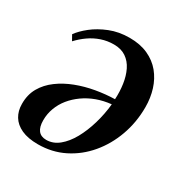

<svg xmlns="http://www.w3.org/2000/svg" viewBox="-132 -627 715 747"><g transform="rotate(30 226.0 -254.0)"><path d="M39 -423Q54.5 -445 83.5 -468Q112.5 -491 152.5 -507Q192.5 -523 240.5 -523Q288 -523 323.2 -507Q358.5 -491 381.8 -462.8Q405 -434.5 416.5 -397.8Q428 -361 428 -319.5Q428 -251.5 406.2 -191.2Q384.5 -131 345.5 -84.8Q306.5 -38.5 253.5 -12Q200.5 14.5 137.5 14.5Q92.5 14.5 63.2 1Q34 -12.5 19.8 -36Q5.5 -59.5 5.5 -90.5Q5 -132 23.2 -163.8Q41.5 -195.5 72.8 -218.5Q104 -241.5 143.2 -256.5Q182.5 -271.5 225.5 -279Q268.5 -286.5 310 -287.5Q312 -322.5 307.2 -355.2Q302.5 -388 289.8 -414Q277 -440 255 -455Q233 -470 200.5 -470Q171 -470 144.5 -461Q118 -452 95 -436Q72 -420 52.5 -399ZM157 -16.5Q187.5 -16.5 213.2 -37.5Q239 -58.5 258.8 -94Q278.5 -129.5 291.5 -173.8Q304.5 -218 309 -264Q274.5 -260.5 244.5 -249.5Q214.5 -238.5 189.5 -220.8Q164.5 -203 146.5 -180.8Q128.5 -158.5 118.8 -132.2Q109 -106 109 -77.5Q109 -47 121 -31.8Q133 -16.5 157 -16.5Z"/></g></svg>

Font: Merriweather 120pt Medium
Style: Italic
Weight: 500
Italic angle: -7.8°
Version: Version 2.101